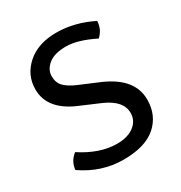

<svg xmlns="http://www.w3.org/2000/svg" viewBox="-167 -815 891 947"><g transform="rotate(-30 278.0 -341.5)"><path d="M32 -62Q37 -110 75 -139Q179 -71 276 -71Q337 -71 373 -98.5Q409 -126 409 -170Q409 -239 314 -281L197 -331Q60 -391 60 -504Q60 -586 122.5 -641Q185 -696 288 -696Q391 -696 493 -645Q491 -597 456 -566Q362 -613 296 -613Q230 -613 196 -585.5Q162 -558 162 -520.5Q162 -483 184 -461Q206 -439 248 -421L364 -372Q513 -306 513 -186Q513 -97 451 -42Q389 13 264.5 13Q140 13 32 -62Z"/></g></svg>

Font: Signika Negative
Style: Regular
Weight: 400
Designer: Anna Giedrys
Foundry: Anna Giedrys
Version: Version 1.001